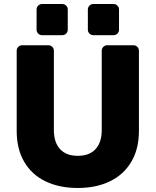

<svg xmlns="http://www.w3.org/2000/svg" viewBox="-20 -925 774 955"><path d="M63 0ZM671 -673V-274Q671 -184 633 -120Q595 -56 526.5 -23Q458 10 367 10Q275 10 206.5 -23Q138 -56 100.5 -120Q63 -184 63 -274V-673Q63 -684 71 -692Q79 -700 90 -700H221Q232 -700 240 -692Q248 -684 248 -673V-278Q248 -217 278.5 -183.5Q309 -150 367 -150Q425 -150 455.5 -183.5Q486 -217 486 -278V-673Q486 -684 494 -692Q502 -700 513 -700H644Q655 -700 663 -692Q671 -684 671 -673ZM290 -750H189Q178 -750 170 -758Q162 -766 162 -777V-878Q162 -889 170 -897Q178 -905 189 -905H290Q301 -905 309 -897Q317 -889 317 -878V-777Q317 -766 309 -758Q301 -750 290 -750ZM545 -750H444Q433 -750 425 -758Q417 -766 417 -777V-878Q417 -889 425 -897Q433 -905 444 -905H545Q556 -905 564 -897Q572 -889 572 -878V-777Q572 -766 564 -758Q556 -750 545 -750Z"/></svg>

Font: Hezaedrus
Style: Bold
Weight: 700
Designer: Hubert & Fischer
Foundry: Hubert & Fischer
Version: Version 1.10;September 3, 2019;FontCreator 11.5.0.2425 64-bi